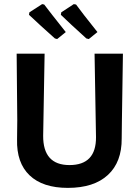

<svg xmlns="http://www.w3.org/2000/svg" viewBox="-20 -905 678 934"><path d="M300 -749 258 -715 247 -718Q175 -782 121 -833L123 -845L185 -885L195 -883Q222 -847 300 -749ZM454 -749 412 -715 400 -718Q316 -794 276 -833L278 -845L339 -885L350 -883Q378 -844 454 -749ZM578 -644 573 -317 572 -232Q573 -117 505 -54Q437 9 310 9Q188 9 124 -52Q60 -113 63 -227L64 -320L61 -644H197L190 -245Q189 -102 318 -102Q448 -102 447 -238L440 -644Z"/></svg>

Font: Alegreya Sans
Style: Bold
Weight: 700
Designer: Juan Pablo del Peral
Foundry: Huerta Tipografica
Version: Version 2.007